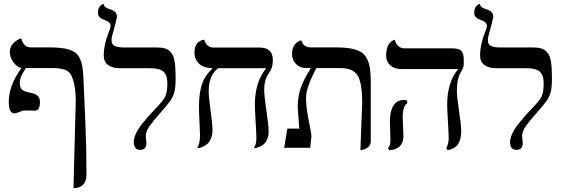

<svg xmlns="http://www.w3.org/2000/svg" viewBox="-20 -766 2943 995"><path d="M163.6 -192.9Q157.2 -192.9 137.7 -193.1Q118.2 -193.4 107.9 -193.4Q97.7 -193.4 80.8 -186Q64 -178.7 54.2 -178.7Q25.4 -178.7 25.4 -238.3Q25.4 -322.8 90.8 -413.1Q68.8 -417.5 49.8 -443.1Q30.8 -468.8 30.8 -495.1Q30.8 -510.7 36.9 -523.9Q43 -537.1 51.8 -544.9Q60.5 -552.7 69.3 -558.1Q78.1 -563.5 84 -565.4L90.3 -567.4Q94.2 -547.9 106.9 -534.2Q119.6 -520.5 138.2 -520.5H224.6Q265.1 -520.5 292.7 -517.8Q320.3 -515.1 341.6 -507.6Q362.8 -500 375 -489.3Q387.2 -478.5 395.8 -458.7Q404.3 -439 407.7 -415.8Q411.1 -392.6 412.6 -356.9L422.4 -132.3Q428.2 4.9 428.2 140.1Q428.2 158.2 422.9 171.4Q417.5 184.6 410.4 191.7Q403.3 198.7 393.1 202.9Q382.8 207 375.7 208Q368.7 209 360.8 209L372.6 -244.6Q372.6 -287.6 365.7 -322.8Q358.9 -357.9 348.6 -377Q331.1 -413.1 256.8 -413.1H113.8Q96.7 -386.2 89.6 -369.9Q82.5 -353.5 82.5 -336.4Q82.5 -313 94 -302Q105.5 -291 140.1 -284.7Q187 -275.9 187 -239.7Q187 -192.9 163.6 -192.9Z M558.1 -558.1Q558.1 -535.2 574.5 -527.6Q590.8 -520 623.5 -520H793.5Q815.4 -520 831.1 -516.1Q846.7 -512.2 857.4 -502.7Q868.2 -493.2 874.5 -481.7Q880.9 -470.2 884.3 -450.4Q887.7 -430.7 888.9 -410.9Q890.1 -391.1 890.1 -360.8Q890.1 -315.4 884.3 -291.3Q878.4 -267.1 864.3 -246.1Q850.1 -225.1 811.5 -181.6Q771.5 -136.7 753.4 -110.4Q735.4 -84 735.4 -60.5Q735.4 -53.2 737.1 -41.7Q738.8 -30.3 738.8 -25.4Q738.8 10.7 706.1 10.7Q673.3 10.7 673.3 -29.8Q673.3 -49.8 684.8 -74.5Q696.3 -99.1 717.3 -125.2Q738.3 -151.4 751.5 -166.3Q764.6 -181.2 783.7 -200.7Q823.7 -241.7 835.4 -264.2Q847.2 -286.6 847.2 -331.5Q847.2 -352.1 844 -365.2Q840.8 -378.4 831.5 -390.1Q822.3 -401.9 803.2 -407.2Q784.2 -412.6 753.9 -412.6H601.6Q562 -412.6 539.8 -429.2Q517.6 -445.8 517.6 -479Q517.6 -532.7 542.5 -596.7Q553.2 -621.6 553.2 -632.8Q553.2 -651.9 521 -662.6Q487.3 -674.8 487.3 -697.8Q487.3 -707 489 -714.6Q490.7 -722.2 493.2 -726.8Q495.6 -731.4 498.8 -735.1Q502 -738.8 505.1 -740.7Q508.3 -742.7 510.7 -743.7Q513.2 -744.6 515.1 -745.1L516.6 -745.6Q519.5 -726.6 546.9 -719.2Q586.4 -708.5 586.4 -678.2Q586.4 -675.8 577.9 -642.3Q569.3 -608.9 566.9 -601.6Q558.1 -575.2 558.1 -558.1Z M1349.1 -298.8Q1349.1 -270 1360.6 -193.1Q1372.1 -116.2 1372.1 -85.4Q1372.1 -61.5 1364.3 -43.7Q1356.4 -25.9 1345.2 -17.6Q1334 -9.3 1322.8 -4.4Q1311.5 0.5 1303.7 1L1295.9 2Q1308.6 -17.6 1308.6 -49.3Q1308.6 -70.3 1304.7 -136Q1300.8 -201.7 1300.8 -222.7Q1300.8 -341.8 1359.9 -412.6H1110.4Q1061.5 -376 1061.5 -293.9Q1061.5 -263.2 1071.3 -193.8Q1081.1 -124.5 1081.1 -93.3Q1081.1 -67.4 1073 -47.9Q1064.9 -28.3 1053.2 -19.3Q1041.5 -10.3 1029.8 -4.9Q1018.1 0.5 1010.3 1L1002 2Q1016.6 -20.5 1016.6 -67.9Q1016.6 -79.1 1013.9 -130.9Q1011.2 -182.6 1011.2 -215.3Q1011.2 -281.7 1026.1 -327.6Q1041 -373.5 1082 -412.6Q1036.6 -413.1 1012.2 -435.5Q987.8 -458 987.8 -493.7Q987.8 -512.2 992.9 -525.6Q998 -539.1 1005.6 -545.4Q1013.2 -551.8 1020.8 -555.4Q1028.3 -559.1 1033.7 -559.6L1038.6 -560.1Q1043 -542 1055.2 -530.8Q1067.4 -519.5 1086.9 -519.5H1326.2Q1394 -519.5 1394 -454.1Q1394 -433.6 1389.4 -418.7Q1384.8 -403.8 1378.2 -394.3Q1371.6 -384.8 1365 -374Q1358.4 -363.3 1353.8 -344.5Q1349.1 -325.7 1349.1 -298.8Z M1847.7 11.7 1856.9 -234.4Q1856.9 -335.9 1833.3 -374.5Q1809.6 -413.1 1744.6 -413.1H1620.1Q1598.6 -375 1582.3 -332.3Q1565.9 -289.6 1565.9 -255.9Q1565.9 -210 1579.8 -142.1Q1593.8 -74.2 1593.8 -57.6L1587.4 0H1452.6L1469.2 -99.6H1530.8Q1522.9 -211.9 1522.9 -212.4Q1522.9 -243.7 1528.3 -272.2Q1533.7 -300.8 1544.7 -326.4Q1555.7 -352.1 1565.4 -370.1Q1575.2 -388.2 1590.8 -413.1H1569.8Q1535.2 -413.1 1514.2 -434.1Q1493.2 -455.1 1493.2 -486.8Q1493.2 -504.4 1498.3 -518.1Q1503.4 -531.7 1510.5 -538.8Q1517.6 -545.9 1524.7 -550.3Q1531.7 -554.7 1537.1 -555.7L1542 -557.1Q1550.8 -520.5 1590.8 -520.5H1716.8Q1754.4 -520.5 1781.2 -517.3Q1808.1 -514.2 1829.6 -506.3Q1851.1 -498.5 1864 -486.1Q1877 -473.6 1885.7 -453.1Q1894.5 -432.6 1897.9 -406.5Q1901.4 -380.4 1901.4 -343.8V-33.2Q1901.4 -21.5 1895.8 -12.5Q1890.1 -3.4 1882.3 1Q1874.5 5.4 1866.7 8.1Q1858.9 10.7 1853.5 11.2Z M2066.9 -158.7Q2066.9 -149.4 2068.8 -108.6Q2070.8 -67.9 2070.8 -58.1Q2070.8 -27.3 2052 -8.3Q2033.2 10.7 1997.6 12.7L1990.7 2Q2003.4 -11.7 2003.4 -40.5Q2003.4 -49.8 2002 -89.1Q2000.5 -128.4 2000.5 -137.7Q2000.5 -189.5 2019 -218.8Q2037.6 -248 2073.7 -248Q2083.5 -248 2090.3 -244.1V-231Q2066.9 -215.8 2066.9 -158.7ZM2347.7 -296.4Q2347.7 -263.7 2358.9 -190.9Q2370.1 -118.2 2370.1 -85.4Q2370.1 1 2300.3 12.2L2292.5 2Q2305.2 -19.5 2305.2 -49.3Q2305.2 -70.3 2301.3 -136Q2297.4 -201.7 2297.4 -222.7Q2297.4 -339.8 2354.5 -408.2H2059.6Q2022.9 -408.2 2002 -427.7Q1981 -447.3 1981 -478.5Q1981 -499.5 1985.6 -515.6Q1990.2 -531.7 1996.8 -539.6Q2003.4 -547.4 2010 -552.2Q2016.6 -557.1 2021 -558.6L2025.9 -559.6Q2030.3 -541 2043.5 -528.3Q2056.6 -515.6 2074.7 -515.6H2320.3Q2357.9 -515.6 2370.6 -502Q2383.3 -488.3 2383.3 -457.5V-433.6Q2383.3 -420.9 2377.7 -408.9Q2372.1 -397 2365.5 -387.2Q2358.9 -377.4 2353.3 -353.8Q2347.7 -330.1 2347.7 -296.4Z M2508.3 -558.1Q2508.3 -535.2 2524.7 -527.6Q2541 -520 2573.7 -520H2743.7Q2765.6 -520 2781.2 -516.1Q2796.9 -512.2 2807.6 -502.7Q2818.4 -493.2 2824.7 -481.7Q2831.1 -470.2 2834.5 -450.4Q2837.9 -430.7 2839.1 -410.9Q2840.3 -391.1 2840.3 -360.8Q2840.3 -315.4 2834.5 -291.3Q2828.6 -267.1 2814.5 -246.1Q2800.3 -225.1 2761.7 -181.6Q2721.7 -136.7 2703.6 -110.4Q2685.5 -84 2685.5 -60.5Q2685.5 -53.2 2687.3 -41.7Q2689 -30.3 2689 -25.4Q2689 10.7 2656.2 10.7Q2623.5 10.7 2623.5 -29.8Q2623.5 -49.8 2635 -74.5Q2646.5 -99.1 2667.5 -125.2Q2688.5 -151.4 2701.7 -166.3Q2714.8 -181.2 2733.9 -200.7Q2773.9 -241.7 2785.6 -264.2Q2797.4 -286.6 2797.4 -331.5Q2797.4 -352.1 2794.2 -365.2Q2791 -378.4 2781.7 -390.1Q2772.5 -401.9 2753.4 -407.2Q2734.4 -412.6 2704.1 -412.6H2551.8Q2512.2 -412.6 2490 -429.2Q2467.8 -445.8 2467.8 -479Q2467.8 -532.7 2492.7 -596.7Q2503.4 -621.6 2503.4 -632.8Q2503.4 -651.9 2471.2 -662.6Q2437.5 -674.8 2437.5 -697.8Q2437.5 -707 2439.2 -714.6Q2440.9 -722.2 2443.4 -726.8Q2445.8 -731.4 2449 -735.1Q2452.1 -738.8 2455.3 -740.7Q2458.5 -742.7 2460.9 -743.7Q2463.4 -744.6 2465.3 -745.1L2466.8 -745.6Q2469.7 -726.6 2497.1 -719.2Q2536.6 -708.5 2536.6 -678.2Q2536.6 -675.8 2528.1 -642.3Q2519.5 -608.9 2517.1 -601.6Q2508.3 -575.2 2508.3 -558.1Z"/></svg>

Font: Libertinage
Style: l
Weight: 400
Designer: OSP
Foundry: OSP
Version: Version 1.0; 2008; OFL relea